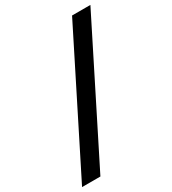

<svg xmlns="http://www.w3.org/2000/svg" viewBox="-221 -860 1050 1170"><g transform="rotate(-30 304.5 -275.0)"><path d="M5 193 475 -743H604L134 193Z"/></g></svg>

Font: Zen Dots
Style: Regular
Weight: 400
Designer: Yoshimichi Ohira
Foundry: A-1 Corp ZenFonts
Version: Version 1.000; ttfautohint (v1.8.3)